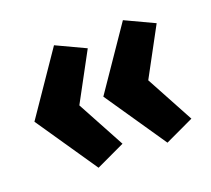

<svg xmlns="http://www.w3.org/2000/svg" viewBox="-90 -637 776 707"><g transform="rotate(-20 298.5 -284.0)"><path d="M184 -44 20 -284 184 -524 297 -471 196 -284 297 -97ZM454 -44 290 -284 454 -524 567 -471 466 -284 567 -97Z"/></g></svg>

Font: Ubuntu Sans ExtraBold
Style: Regular
Weight: 800
Designer: Dalton Maag Ltd
Foundry: Dalton Maag Ltd
Version: Version 1.006; ttfautohint (v1.8.4.7-5d5b)